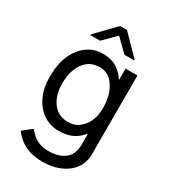

<svg xmlns="http://www.w3.org/2000/svg" viewBox="-227 -859 1035 1173"><g transform="rotate(30 290.0 -273.0)"><path d="M46.9 -267V-277Q46.9 -357.2 73.9 -419.4Q100.9 -481.5 148.8 -517Q196.7 -552.6 259.9 -552.6Q318.5 -552.6 358.3 -527.5Q398.1 -502.5 423.3 -461.3V-542.6H507.1V11.4Q507.1 72.4 475 115.6Q442.8 158.7 388.7 181.6Q334.5 204.5 268.5 204.5Q211.6 204.5 171 190.2Q130.3 175.8 102.8 153.2Q75.3 130.7 58.2 106.5L120.7 56.8Q130.7 68.2 147.9 85.4Q165.1 102.6 194.1 115.9Q223 129.3 268.5 129.3Q336.6 129.3 379.4 96.8Q422.2 64.3 423.3 -7.1V-76.7L418 -79.5Q392.8 -46.5 353.9 -27.5Q315 -8.5 258.5 -8.5Q196.7 -8.5 149 -41.2Q101.2 -73.9 74 -132.1Q46.9 -190.3 46.9 -267ZM133.5 -277V-267Q133.5 -215.9 150.6 -174.4Q167.6 -132.8 200.3 -108.3Q233 -83.8 279.8 -83.8Q321.7 -83.8 351 -104Q380.3 -124.3 397.2 -153.4Q414.1 -182.5 419 -208.8Q424.4 -232.2 424.4 -267.4Q424.4 -302.6 419 -328.1Q416.2 -348 407 -372.5Q397.7 -397 381.6 -419.6Q365.4 -442.1 341.4 -456.9Q317.5 -471.6 285.5 -471.6Q233.7 -471.6 199.9 -444.2Q166.2 -416.9 149.9 -372.5Q133.5 -328.1 133.5 -277ZM203.1 -612.2 288.4 -697.4 375 -612.2H443.2V-617.9L312.5 -751.4H264.2L134.9 -617.9V-612.2Z"/></g></svg>

Font: Interface
Style: Regular
Weight: 400
Designer: Rasmus Andersson
Foundry: rsms
Version: Version 1.8